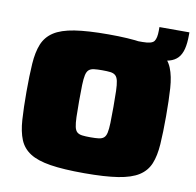

<svg xmlns="http://www.w3.org/2000/svg" viewBox="-85 -863 977 959"><g transform="rotate(10 403.5 -384.0)"><path d="M451 -613V-688H577Q624 -688 635.5 -704Q647 -720 647 -758V-776H799V-763Q799 -720 791.5 -691Q784 -662 768 -645Q752 -628 726 -620.5Q700 -613 663 -613ZM403 8Q298 8 231.5 -2.5Q165 -13 127.5 -37Q90 -61 73.5 -101Q57 -141 53 -201Q49 -261 49 -343Q49 -425 53 -485Q57 -545 73.5 -585.5Q90 -626 127.5 -650.5Q165 -675 231.5 -685.5Q298 -696 403 -696Q508 -696 574.5 -685.5Q641 -675 678.5 -650.5Q716 -626 732.5 -585.5Q749 -545 753 -485Q757 -425 757 -343Q757 -261 753 -201Q749 -141 732.5 -101Q716 -61 678.5 -37Q641 -13 574.5 -2.5Q508 8 403 8ZM403 -174Q429 -174 445 -176Q461 -178 470.5 -186Q480 -194 484 -212Q488 -230 489 -262Q490 -294 490 -343Q490 -393 489 -424.5Q488 -456 484 -474.5Q480 -493 470.5 -501.5Q461 -510 445 -512Q429 -514 403 -514Q378 -514 361.5 -512Q345 -510 335.5 -501.5Q326 -493 322 -474.5Q318 -456 317 -424.5Q316 -393 316 -343Q316 -294 317 -262Q318 -230 322 -212Q326 -194 335.5 -186Q345 -178 361.5 -176Q378 -174 403 -174Z"/></g></svg>

Font: Saira Expanded Black
Style: Regular
Weight: 900
Width: 7
Designer: Hector Gatti with collaboration of the Omnibus-Type team
Foundry: Omnibus-Type
Version: Version 1.101